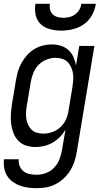

<svg xmlns="http://www.w3.org/2000/svg" viewBox="-27 -760 547 1003"><path d="M166 223Q142 223 119.5 220Q97 217 76.5 209.5Q56 202 38.5 189Q21 176 10 158Q-1 140 -5 118Q-9 96 -6 72H71Q69 91 76 108Q83 125 97 135.5Q111 146 129 149.5Q147 153 166 153Q190 153 214.5 143.5Q239 134 257 114.5Q275 95 284 71Q293 47 297 23L315 -83Q303 -62 286 -44.5Q269 -27 248 -15Q227 -3 204 2.5Q181 8 159 8Q132 8 108 0Q84 -8 67.5 -26Q51 -44 42.5 -67Q34 -90 31 -115.5Q28 -141 30 -167Q32 -193 36 -219L56 -339Q60 -362 66.5 -385.5Q73 -409 85 -430.5Q97 -452 113.5 -471Q130 -490 151.5 -503Q173 -516 196.5 -522Q220 -528 243 -528Q268 -528 290.5 -521Q313 -514 330 -499Q347 -484 356.5 -462.5Q366 -441 370 -418L387 -520H466L374 34Q370 59 362 83.5Q354 108 340.5 130Q327 152 307 171Q287 190 263.5 202Q240 214 215 218.5Q190 223 166 223ZM200 -62Q223 -62 247 -70.5Q271 -79 289.5 -96.5Q308 -114 318 -137Q328 -160 331 -183L351 -303Q354 -321 355.5 -339Q357 -357 354.5 -374.5Q352 -392 345 -408Q338 -424 326.5 -435.5Q315 -447 298 -452.5Q281 -458 263 -458Q239 -458 214.5 -448Q190 -438 172.5 -419Q155 -400 146 -376Q137 -352 133 -328L113 -208Q110 -191 109 -173.5Q108 -156 110.5 -139.5Q113 -123 120 -108Q127 -93 138.5 -82Q150 -71 166.5 -66.5Q183 -62 200 -62ZM293 -600Q263 -600 234.5 -607.5Q206 -615 186 -633.5Q166 -652 159.5 -681Q153 -710 158 -740H234Q231 -724 234.5 -709.5Q238 -695 248.5 -685Q259 -675 274 -671Q289 -667 304 -667Q320 -667 336 -671Q352 -675 365.5 -685Q379 -695 387.5 -709.5Q396 -724 398 -740H474Q469 -710 453.5 -681Q438 -652 411.5 -633.5Q385 -615 354 -607.5Q323 -600 293 -600Z"/></svg>

Font: Iosevka SS04 Oblique
Style: Regular
Weight: 400
Italic angle: -9°
Monospace: yes
Designer: Belleve Invis
Foundry: Belleve Invis
Version: Version 19.0.0; ttfautohint (v1.8.4)